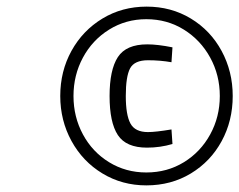

<svg xmlns="http://www.w3.org/2000/svg" viewBox="-20 -724 723 580"><path d="M162 -434Q162 -509 196 -570.5Q230 -632 289.5 -668Q349 -704 423 -704Q497 -704 556.5 -668Q616 -632 649.5 -570Q683 -508 683 -434Q683 -359 649.5 -297.5Q616 -236 556.5 -200Q497 -164 422 -164Q349 -164 289.5 -200Q230 -236 196 -298Q162 -360 162 -434ZM644 -434Q644 -497 615 -550Q586 -603 535.5 -634.5Q485 -666 422 -666Q360 -666 309.5 -634.5Q259 -603 230.5 -550Q202 -497 202 -434Q202 -371 230.5 -318Q259 -265 309.5 -234Q360 -203 422 -203Q485 -203 535.5 -234Q586 -265 615 -318Q644 -371 644 -434ZM311 -434Q311 -513 336 -551.5Q361 -590 425 -590Q456 -590 501 -581L498 -536Q464 -542 427 -542Q386 -542 373 -517.5Q360 -493 360 -434Q360 -377 374 -351Q388 -325 427 -325Q450 -325 498 -333L501 -289Q464 -278 424 -278Q361 -278 336 -316Q311 -354 311 -434Z"/></svg>

Font: Cairo Light
Style: Italic
Weight: 300
Italic angle: -13°
Designer: Mohamed Gaber, Accademia di Belle Arti di Urbino and others
Foundry: Kief Type Foundry, Accademia di Belle Arti di Urbino and others
Version: Version 3.011